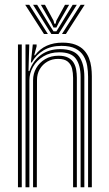

<svg xmlns="http://www.w3.org/2000/svg" viewBox="-20 -787 459 807"><path d="M350.2 0V-464.8Q350.2 -487 346.5 -509.8Q342.8 -532.5 331.4 -551.6Q320 -570.8 297.6 -582.5Q275.2 -594.2 238.2 -594.2Q194.8 -594.2 163.1 -575.5Q131.5 -556.8 113.5 -524.5H109.8L117.8 -600H133.8V-591.8L123.8 -554.8H127.2Q148.2 -582.5 177.1 -595.1Q206 -607.8 242.2 -607.8Q275 -607.8 297.1 -599.2Q319.2 -590.8 332.9 -576.1Q346.5 -561.5 353.8 -543.2Q361 -525 363.5 -505.2Q366 -485.5 366 -467V0ZM55.5 0V-600H71.5V0ZM119 0V-450Q119 -477.5 132.4 -500.9Q145.8 -524.2 169.9 -538.5Q194 -552.8 226 -552.8Q251 -552.8 266.2 -544.8Q281.5 -536.8 289.5 -523.5Q297.5 -510.2 300.2 -493.9Q303 -477.5 303 -460.5V0H287.2V-459.8Q287.2 -480.8 282.8 -498.9Q278.2 -517 264.6 -528.2Q251 -539.5 224 -539.5Q199 -539.5 178.9 -527.9Q158.8 -516.2 147.1 -496.2Q135.5 -476.2 135.5 -451L134.8 0ZM87.2 0V-600H103L99.8 -488.2H103.5Q118.2 -531.5 152 -556.1Q185.8 -580.8 233.8 -580.5Q290.8 -580.2 312.6 -549.5Q334.5 -518.8 334.5 -464V0H318.8V-462.5Q318.8 -513.2 299 -540.2Q279.2 -567.2 229.5 -567.2Q190.8 -567.2 162.5 -550.1Q134.2 -533 118.9 -506.1Q103.5 -479.2 103.5 -449.2V0ZM86 -766.8H103L181.2 -644.2H164.8ZM119 -766.8H136.2L189.5 -679.5L205 -655.2H217L232.2 -679.5L285.5 -766.8H302.8L226 -644.2H195.8ZM151.8 -766.8H169L205 -700.2L208.2 -687.5H213.8L216.8 -700.2L253.2 -766.8H270.5L227 -691.5L217 -671.2H205L195 -691.5ZM318.8 -766.8H335.8L257 -644.2H240.5Z"/></svg>

Font: Big Shoulders Inline Text Thin
Style: Regular
Weight: 400
Version: Version 2.002